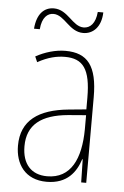

<svg xmlns="http://www.w3.org/2000/svg" viewBox="-52 -747 514 795"><g transform="rotate(5 205.0 -349.5)"><path d="M65 -617H89C93 -667 116 -685 140 -685C187 -685 210 -617 269 -617C309 -617 343 -647 345 -709H322C318 -661 296 -640 269 -640C222 -640 199 -708 140 -708C101 -708 70 -681 65 -617ZM203 -537C162 -537 118 -524 80 -503L90 -480C133 -504 170 -512 203 -512C278 -512 310 -471 310 -351V-303L237 -296C113 -284 41 -234 41 -129C41 -53 82 10 172 10C258 10 294 -43 311 -96H313L315 0H336V-356C336 -486 295 -537 203 -537ZM237 -273 311 -279V-220C310 -98 271 -13 172 -13C106 -13 68 -55 68 -129C68 -219 127 -263 237 -273Z"/></g></svg>

Font: Noto Sans Gujarati Condensed Thin
Style: Regular
Weight: 100
Width: 3
Designer: Jelle Bosma - Monotype Design Team, Universal Thirst
Foundry: Monotype Imaging Inc.
Version: Version 2.106